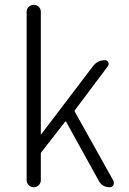

<svg xmlns="http://www.w3.org/2000/svg" viewBox="-20 -786 540 806"><path d="M91.8 -29.3V-736.3Q91.8 -749 100.6 -757.3Q109.4 -765.6 121.6 -765.6Q133.8 -765.6 142.6 -757.3Q151.4 -749 151.4 -736.3V-222.7Q151.4 -221.7 152.3 -221.7Q153.3 -221.7 153.3 -222.7L370.1 -507.8Q388.7 -533.2 420.9 -533.2Q430.7 -533.2 434.6 -524.4Q438.5 -515.6 432.6 -507.8L294.9 -324.2Q292 -321.3 293.9 -317.4L456.1 -27.3Q458 -22.5 458 -18.1Q458 -13.7 456.1 -8.8Q450.2 0 440.4 0Q409.2 0 394.5 -27.3L257.8 -274.4Q255.9 -278.3 252.9 -274.4L153.3 -146.5Q151.4 -142.6 151.4 -138.7V-29.3Q151.4 -17.6 142.6 -8.8Q133.8 0 121.6 0Q109.4 0 100.6 -8.8Q91.8 -17.6 91.8 -29.3Z"/></svg>

Font: Gen Jyuu Gothic L Monospace Light
Style: Regular
Weight: 300
Designer: [Source Han Sans]
Ryoko NISHIZUKA  (kana & ideographs); Paul D. Hunt (Latin, Greek & Cyrillic); Wenlong ZHANG  (bopomofo
Version: Version 1.002.20150607